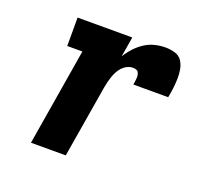

<svg xmlns="http://www.w3.org/2000/svg" viewBox="-100 -650 799 762"><g transform="rotate(20 300.0 -269.0)"><path d="M103 0 171 -410H107V-530H338L324 -445Q336 -465 352.5 -483Q369 -501 389 -514Q409 -527 431.5 -532.5Q454 -538 476 -538Q496 -538 515.5 -532.5Q535 -527 545.5 -511.5Q556 -496 559.5 -476.5Q563 -457 562.5 -436.5Q562 -416 559.5 -396Q557 -376 553 -356H406Q407 -363 408 -369.5Q409 -376 409.5 -383Q410 -390 409 -396.5Q408 -403 405 -408.5Q402 -414 395.5 -416Q389 -418 382 -418Q370 -418 358.5 -412.5Q347 -407 338 -397.5Q329 -388 323 -376.5Q317 -365 313 -353.5Q309 -342 306 -330Q303 -318 301 -306L250 0Z"/></g></svg>

Font: Iosevka Slab Heavy Extended
Style: Italic
Weight: 900
Width: 7
Italic angle: -9°
Monospace: yes
Designer: Belleve Invis
Foundry: Belleve Invis
Version: Version 11.1.0; ttfautohint (v1.8.3)